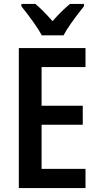

<svg xmlns="http://www.w3.org/2000/svg" viewBox="-20 -959 504 979"><path d="M76 0V-714H416V-617H192V-420H402V-323H192V-98H416V0ZM408 -927Q330 -829 304 -779H193Q164 -833 89 -927V-939H160Q194 -912 248 -851Q291 -901 337 -939H408Z"/></svg>

Font: Noto Sans Display Medium Narrow
Style: Regular
Weight: 500
Width: 4
Designer: Monotype Design team
Foundry: Monotype Imaging Inc.
Version: Version 1.000